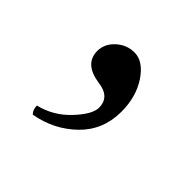

<svg xmlns="http://www.w3.org/2000/svg" viewBox="-75 -168 371 371"><g transform="rotate(45 110.0 17.0)"><path d="M104 -95.2Q127.9 -95.2 147.5 -66.2Q167 -37.1 167 3.9Q167 53.7 133.1 86.9Q99.1 120.1 49.8 128.9Q43 122.1 43 110.8Q79.1 102.1 105 74.5Q130.9 46.9 130.9 28.8Q130.9 -1 95.2 -4.9Q51.3 -11.7 50.8 -45.9Q50.8 -65.9 66.9 -80.6Q83 -95.2 104 -95.2Z"/></g></svg>

Font: Linux Libertine Display
Style: Regular
Weight: 400
Designer: Philipp H. Poll
Foundry: Philipp H. Poll
Version: Version 5.0.9